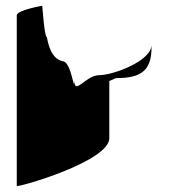

<svg xmlns="http://www.w3.org/2000/svg" viewBox="-20 -558 620 664"><path d="M38 85C38 92 358 1 358 -80V-278C370 -282 378 -288 384 -288C470 -288 504 -316 504 -394V-403C504 -347 371 -298 323 -298C276 -298 237 -225 237 -281C237 -230 227 -346 197 -346C167 -354 151 -380 142 -430C133 -430 126 -546 126 -538C126 -538 38 -523 38 -505Z"/></svg>

Font: Ampere
Style: Cnd
Weight: 400
Version: Version 1